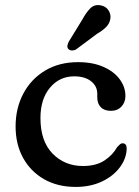

<svg xmlns="http://www.w3.org/2000/svg" viewBox="-20 -725 550 757"><path d="M474.5 -346.5Q474.5 -321.5 458.8 -304.8Q443 -288 417 -288Q391 -288 377.2 -302.5Q363.5 -317 363.5 -341.5V-355Q363.5 -385.5 339 -404.8Q314.5 -424 272.5 -424Q214.5 -424 177 -379.2Q139.5 -334.5 139.5 -259.5Q139.5 -168.5 187.2 -119.5Q235 -70.5 307 -70.5Q359.5 -70.5 392.2 -92.5Q425 -114.5 441.5 -144.5Q449 -152.5 453.5 -156.5Q458 -160.5 464 -160Q480 -159.5 479.5 -138Q478 -99 452.2 -64.8Q426.5 -30.5 381.5 -9.2Q336.5 12 278.5 12Q207.5 12 154.2 -18.2Q101 -48.5 71.2 -102.2Q41.5 -156 41.5 -226.5Q41.5 -298.5 72 -356Q102.5 -413.5 158 -446.8Q213.5 -480 288 -480Q345.5 -480 387.5 -461.5Q429.5 -443 452 -412.5Q474.5 -382 474.5 -346.5ZM304 -647Q319.5 -675.5 335.8 -692Q352 -708.5 377 -704Q397.5 -700 407.8 -684.2Q418 -668.5 415 -650.5Q412 -632.5 399 -619Q386 -605.5 363 -592L279 -529.5Q272 -526 263.8 -526Q255.5 -526 250.5 -531Q244.5 -537 245.8 -544.8Q247 -552.5 251 -560.5Z"/></svg>

Font: Fraunces 9pt S100
Style: Regular
Weight: 400
Version: Version 1.000; ttfautohint (v1.8.3)